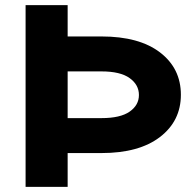

<svg xmlns="http://www.w3.org/2000/svg" viewBox="-20 -731 766 751"><path d="M80.1 0V-710.9H244.6V-588.4H377Q524.4 -588.4 606 -525.9Q687.5 -463.4 687.5 -360.4Q687.5 -257.8 605.7 -195.1Q523.9 -132.3 377 -132.3H244.6V0ZM245.1 -451.7 244.6 -452.1V-269H377Q450.7 -269 487.1 -294.4Q523.4 -319.8 523.4 -359.4Q523.4 -399.4 487.1 -425.5Q450.7 -451.7 377 -451.7Z"/></svg>

Font: Bert Sans Black
Style: Regular
Weight: 900
Designer: Christian Robertson, Adam Twardoch, & Cristiano Sobral
Foundry: Google
Version: Version 12.135;January 10, 2020;FontCreator 12.0.0.2547 64-b